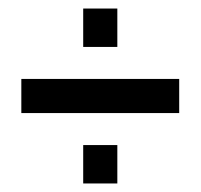

<svg xmlns="http://www.w3.org/2000/svg" viewBox="-20 -525 470 450"><path d="M30 -340H400V-260H30ZM255 -185V-95H175V-185ZM255 -505V-415H175V-505Z"/></svg>

Font: Cuprum
Style: Regular
Weight: 400
Designer: Jovanny Lemonad
Foundry: Jovanny Lemonad
Version: Version 1.002